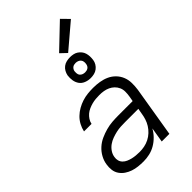

<svg xmlns="http://www.w3.org/2000/svg" viewBox="-286 -1066 1172 1172"><g transform="rotate(-45 300.0 -480.5)"><path d="M223 8Q200 8 177 5.5Q154 3 133.5 -4Q113 -11 95 -23Q77 -35 64.5 -53Q52 -71 49 -93.5Q46 -116 50 -140Q54 -167 68 -192.5Q82 -218 103.5 -237.5Q125 -257 151.5 -269Q178 -281 205.5 -288.5Q233 -296 260 -298Q287 -300 314 -300H436L442 -335Q445 -354 445 -373Q445 -392 437.5 -408.5Q430 -425 417.5 -437Q405 -449 389 -456.5Q373 -464 355 -467Q337 -470 318 -470Q302 -470 286 -468.5Q270 -467 254.5 -463Q239 -459 223 -452Q207 -445 194.5 -434.5Q182 -424 172.5 -409.5Q163 -395 160 -379H95Q100 -403 112 -425.5Q124 -448 142 -465.5Q160 -483 182 -495.5Q204 -508 227.5 -515.5Q251 -523 274.5 -525.5Q298 -528 322 -528Q350 -528 377.5 -523.5Q405 -519 429 -508Q453 -497 471.5 -478Q490 -459 500 -434.5Q510 -410 510.5 -382Q511 -354 507 -326L453 0H387L403 -97Q390 -73 370 -52.5Q350 -32 326 -18Q302 -4 275.5 2Q249 8 223 8ZM247 -50Q267 -50 288 -54Q309 -58 329 -68Q349 -78 365.5 -93.5Q382 -109 393.5 -127.5Q405 -146 411.5 -166.5Q418 -187 421 -208L427 -242H314Q295 -242 275 -241Q255 -240 235.5 -235.5Q216 -231 196.5 -224Q177 -217 160 -205Q143 -193 131 -175.5Q119 -158 116 -138Q113 -122 117 -107.5Q121 -93 131.5 -82.5Q142 -72 156 -66Q170 -60 184.5 -56.5Q199 -53 215 -51.5Q231 -50 247 -50ZM355 -580Q333 -580 313 -588Q293 -596 281.5 -612Q270 -628 266.5 -649Q263 -670 266 -692Q269 -707 276.5 -720.5Q284 -734 296.5 -743.5Q309 -753 324.5 -756.5Q340 -760 355 -760Q369 -760 383 -757Q397 -754 408 -746.5Q419 -739 427.5 -728.5Q436 -718 440 -704.5Q444 -691 444.5 -677Q445 -663 443 -648Q441 -633 433 -619.5Q425 -606 412.5 -596.5Q400 -587 385 -583.5Q370 -580 355 -580ZM355 -629Q362 -629 368.5 -630.5Q375 -632 381 -636Q387 -640 390.5 -646.5Q394 -653 395 -660Q397 -670 395.5 -680Q394 -690 388 -697Q382 -704 373 -707.5Q364 -711 354 -711Q347 -711 340.5 -709.5Q334 -708 328.5 -704Q323 -700 319 -693.5Q315 -687 314 -680Q313 -670 314 -660Q315 -650 321 -643Q327 -636 336 -632.5Q345 -629 355 -629ZM365 -786 325 -824 477 -969 524 -921Z"/></g></svg>

Font: Iosevka Aile Light Oblique
Style: Regular
Weight: 300
Italic angle: -9°
Designer: Belleve Invis
Foundry: Belleve Invis
Version: Version 31.1.0; ttfautohint (v1.8.4)